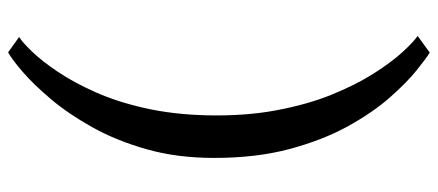

<svg xmlns="http://www.w3.org/2000/svg" viewBox="-316 -554 1054 462"><g transform="rotate(90 211.0 -323.0)"><path d="M360 -311Q360 -222.5 339.2 -149.2Q318.5 -76 286.2 -18.2Q254 39.5 218.5 81.5Q183 123.5 152.8 149.5Q122.5 175.5 106 184.5L69 158Q82.5 149.5 104.8 126.2Q127 103 152.5 65.2Q178 27.5 201.5 -25Q225 -77.5 240.2 -145Q255.5 -212.5 257.5 -294.5Q259.5 -385.5 245.5 -460.5Q231.5 -535.5 207.8 -594Q184 -652.5 157 -695Q130 -737.5 105.8 -764Q81.5 -790.5 66.5 -801L106.5 -830Q120 -822 149.5 -798.2Q179 -774.5 215 -733.5Q251 -692.5 284 -632.8Q317 -573 338.5 -493Q360 -413 360 -311Z"/></g></svg>

Font: Merriweather 48pt Medium
Style: Regular
Weight: 500
Version: Version 2.100